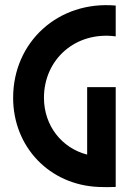

<svg xmlns="http://www.w3.org/2000/svg" viewBox="-20 -740 528 760"><path d="M438 0V-395H325V-128C224 -154 154 -243 154 -353C154 -505 279 -617 438 -596V-718C211 -738 32 -574 32 -353C32 -158 176 -8 370 0C392 1 413 1 438 0Z"/></svg>

Font: Lineal
Style: Bold
Weight: 700
Designer: Created by Frank Adebiaye with contributions from Anton Moglia & Ariel Martín Pérez
Created by Frank ADEBIAYE with FontF
Foundry: Velvetyne Type Foundry
Version: Version 2.000;Glyphs 3.2 (3227)